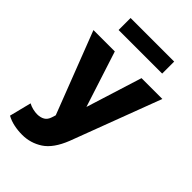

<svg xmlns="http://www.w3.org/2000/svg" viewBox="-275 -812 1131 1131"><g transform="rotate(45 291.0 -246.0)"><path d="M144 223.5Q109 223.5 75.5 216.5Q42 209.5 14 194L48.5 57Q65 66 84.5 70.8Q104 75.5 121 75.5Q148.5 75.5 167.8 64.2Q187 53 195.5 26L203 2L5 -510H183L296 -160.5L405.5 -510H579L367.5 50.5Q329 148 271.2 185.8Q213.5 223.5 144 223.5ZM109.5 -615V-715H472.5V-615Z"/></g></svg>

Font: Geologica
Style: Bold
Weight: 700
Designer: Sindre Bremnes, Frode Helland
Foundry: Monokrom Skriftforlag AS
Version: Version 1.010; ttfautohint (v1.8.4.7-5d5b);gftools[0.9.28]